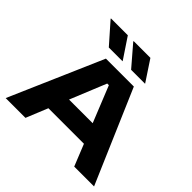

<svg xmlns="http://www.w3.org/2000/svg" viewBox="-206 -1044 1242 1242"><g transform="rotate(45 415.5 -423.0)"><path d="M11.5 0 289.5 -639H545L820 0H638.5L424.5 -531H409.5L192.5 0ZM216.5 -149V-283H614V-149ZM283 -846 377.5 -704.5V-703H252L129 -842.5V-846ZM489.5 -846 583 -704.5V-703H456L336.5 -842V-846Z"/></g></svg>

Font: Anek Latin Expanded
Style: Bold
Weight: 700
Width: 7
Designer: Yesha Goshar
Foundry: Ek Type
Version: Version 1.003